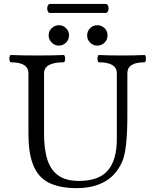

<svg xmlns="http://www.w3.org/2000/svg" viewBox="-20 -946 771 979"><path d="M235.4 -879.9Q228.5 -879.9 224.6 -886.7Q220.7 -893.6 220.7 -902.8Q220.7 -912.1 224.6 -918.9Q228.5 -925.8 235.4 -925.8H519.5Q526.4 -925.8 530 -918.9Q533.7 -912.1 533.7 -902.8Q533.7 -893.6 529.5 -886.7Q525.4 -879.9 517.6 -879.9ZM228 -765.6Q228 -787.1 243.4 -802.2Q258.8 -817.4 280.3 -817.4Q301.8 -817.4 316.9 -802.2Q332 -787.1 332 -765.6Q332 -743.7 316.4 -728.5Q300.8 -713.4 280.3 -713.4Q259.3 -713.4 243.7 -729Q228 -744.6 228 -765.6ZM424.3 -765.6Q424.3 -787.1 439.5 -802.2Q454.6 -817.4 476.1 -817.4Q498 -817.4 513.2 -802.5Q528.3 -787.6 528.3 -765.6Q528.3 -743.2 512.7 -728.3Q497.1 -713.4 476.1 -713.4Q454.6 -713.4 439.5 -728.8Q424.3 -744.1 424.3 -765.6ZM147.5 -109.4Q125 -169.4 125 -263.2V-572.3Q125 -628.4 34.7 -628.4Q31.7 -628.4 29.8 -634.3Q27.8 -640.1 27.8 -647.5Q27.8 -654.8 29.8 -660.2Q31.7 -665.5 34.7 -665.5Q90.8 -663.1 169.9 -663.1Q249 -663.1 305.2 -665.5Q308.1 -665.5 310.1 -659.7Q312 -653.8 312 -646.5Q312 -639.2 310.1 -633.8Q308.1 -628.4 305.2 -628.4Q204.6 -628.4 204.6 -572.3V-264.2Q204.6 -183.1 222.2 -130.1Q239.7 -77.1 278.8 -50.3Q317.9 -23.4 382.3 -23.4Q483.4 -23.4 529.5 -76.4Q575.7 -129.4 575.7 -237.8V-572.3Q575.7 -628.4 483.9 -628.4Q481 -628.4 479 -634.3Q477.1 -640.1 477.1 -647.5Q477.1 -654.8 479 -660.2Q481 -665.5 483.9 -665.5Q532.7 -663.1 600.6 -663.1Q668.5 -663.1 717.3 -665.5Q720.2 -665.5 722.2 -659.7Q724.1 -653.8 724.1 -646.5Q724.1 -639.2 722.2 -633.8Q720.2 -628.4 717.3 -628.4Q629.4 -628.4 629.4 -572.3V-356Q629.4 -183.6 604 -124Q545.4 13.2 370.1 13.2Q283.2 13.2 227.5 -15.1Q171.9 -43.5 147.5 -109.4Z"/></svg>

Font: JuniusX
Style: Regular
Weight: 400
Designer: Peter S. Baker
Foundry: Briery Creek Software
Version: Version 1.004